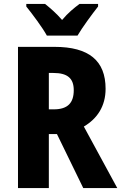

<svg xmlns="http://www.w3.org/2000/svg" viewBox="-20 -951 613 971"><path d="M217 -771H372C396 -812 446 -880 476 -918V-931H382C355 -911 324 -886 294 -850C265 -884 233 -911 208 -931H113V-918C143 -881 196 -810 217 -771ZM256 -714H71V0H227V-273H268L401 0H573L404 -311C472 -351 514 -414 514 -502C514 -644 430 -714 256 -714ZM250 -582C320 -582 353 -556 353 -495C353 -431 323 -398 252 -398H227V-582Z"/></svg>

Font: Noto Sans Gurmukhi Condensed ExtraBold
Style: Regular
Weight: 800
Width: 3
Designer: Jelle Bosma - Monotype Design Team
Foundry: Monotype Imaging Inc.
Version: Version 2.004